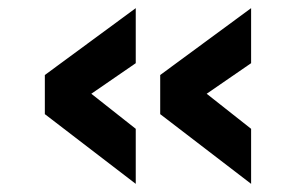

<svg xmlns="http://www.w3.org/2000/svg" viewBox="-20 -474 710 471"><path d="M313 -319 204 -244 313 -158V-23L90 -194V-290L313 -454ZM596 -319 487 -244 596 -158V-23L373 -194V-290L596 -454Z"/></svg>

Font: TitilliumText22L Xb
Style: Bold
Weight: 400
Designer: Campivisivi
Foundry: Campivisivi
Version: 1.000